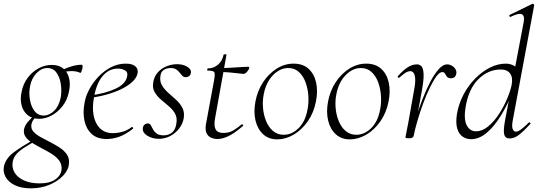

<svg xmlns="http://www.w3.org/2000/svg" viewBox="-63 -746 2933 1047"><path d="M106 281Q52 281 17 263.5Q-18 246 -33 218Q-48 190 -41 159Q-30 115 15 82.5Q60 50 117 18L124 26Q99 41 73.5 56.5Q48 72 29.5 91Q11 110 6 138Q1 170 17.5 196.5Q34 223 69 238.5Q104 254 153 254Q209 254 240 231.5Q271 209 273 175Q274 148 258.5 128Q243 108 218 92.5Q193 77 165.5 63Q138 49 114 34Q90 19 77 1Q64 -17 68 -41Q73 -63 89.5 -82Q106 -101 131 -123L142 -115Q130 -108 120 -94Q110 -80 108 -65Q105 -44 119.5 -28Q134 -12 158.5 1.5Q183 15 210.5 29Q238 43 262.5 59Q287 75 301.5 96Q316 117 313 146Q311 180 282 211Q253 242 207 261.5Q161 281 106 281ZM150 -98Q112 -98 87.5 -118.5Q63 -139 54.5 -172.5Q46 -206 55 -246Q63 -288 87.5 -321Q112 -354 146.5 -373Q181 -392 220 -392Q259 -392 282.5 -372Q306 -352 314 -319Q322 -286 313 -246Q304 -201 278.5 -168Q253 -135 219 -116.5Q185 -98 150 -98ZM175 -116Q206 -116 232.5 -142Q259 -168 268 -214Q274 -248 269 -285Q264 -322 246 -348.5Q228 -375 195 -375Q163 -375 136 -347Q109 -319 101 -276Q94 -241 100 -203.5Q106 -166 125 -141Q144 -116 175 -116ZM257 -346 256 -353Q286 -371 320 -382Q354 -393 382 -393Q387 -393 387.5 -385.5Q388 -378 385.5 -369Q383 -360 380 -353.5Q377 -347 374 -349Q351 -360 318.5 -358Q286 -356 257 -346Z M519 12Q467 12 437 -15.5Q407 -43 397.5 -88Q388 -133 398 -185Q404 -222 424.5 -260Q445 -298 475.5 -329.5Q506 -361 543.5 -380Q581 -399 623 -399Q658 -399 675 -384.5Q692 -370 687 -345Q682 -322 659.5 -300.5Q637 -279 601.5 -261.5Q566 -244 522.5 -231.5Q479 -219 432 -213L434 -226Q512 -237 565.5 -261.5Q619 -286 629 -324Q637 -352 619 -362Q601 -372 580 -372Q544 -372 517 -351Q490 -330 473.5 -295Q457 -260 450 -218Q439 -161 447.5 -116.5Q456 -72 482.5 -46Q509 -20 552 -20Q577 -20 603.5 -27Q630 -34 655 -53Q658 -55 661.5 -51Q665 -47 662 -44Q624 -14 589 -1Q554 12 519 12Z M803 11Q767 11 739.5 -6.5Q712 -24 716 -49Q718 -61 726 -67Q734 -73 743 -73Q754 -73 759.5 -63Q765 -53 771.5 -40.5Q778 -28 791 -18Q804 -8 829 -8Q858 -8 876.5 -24.5Q895 -41 899 -74Q904 -105 891 -127.5Q878 -150 856 -168Q834 -186 813 -204.5Q792 -223 779.5 -245.5Q767 -268 773 -299Q779 -332 799.5 -353.5Q820 -375 847.5 -385.5Q875 -396 902 -396Q935 -396 958 -382Q981 -368 978 -349Q976 -336 967.5 -330.5Q959 -325 951 -325Q939 -325 931.5 -332.5Q924 -340 916.5 -350Q909 -360 898 -367.5Q887 -375 867 -375Q848 -375 831.5 -365.5Q815 -356 812 -333Q807 -303 820 -281Q833 -259 854.5 -240Q876 -221 897.5 -201.5Q919 -182 931.5 -158Q944 -134 939 -102Q934 -72 914.5 -46Q895 -20 866 -4.5Q837 11 803 11Z M1122 12Q1104 12 1087.5 4.5Q1071 -3 1063 -20.5Q1055 -38 1060 -68L1104 -306Q1111 -344 1105.5 -352.5Q1100 -361 1070 -361Q1066 -361 1067 -367Q1068 -373 1071 -373Q1103 -373 1126.5 -394Q1150 -415 1156 -447Q1156 -450 1164.5 -450Q1173 -450 1172 -447L1110 -102Q1102 -60 1113 -40.5Q1124 -21 1155 -21Q1187 -21 1210.5 -35.5Q1234 -50 1255 -68Q1257 -70 1261 -66Q1265 -62 1263 -60Q1218 -21 1184.5 -4.5Q1151 12 1122 12ZM1264 -343Q1261 -343 1241 -345.5Q1221 -348 1194.5 -350.5Q1168 -353 1144 -353L1146 -375Q1169 -375 1200 -377Q1231 -379 1257 -380.5Q1283 -382 1289 -382Q1293 -382 1295 -380Q1297 -378 1296 -374Q1294 -366 1284 -354.5Q1274 -343 1264 -343Z M1449 14Q1403 14 1372.5 -13.5Q1342 -41 1330.5 -88Q1319 -135 1330 -193Q1341 -251 1371.5 -297.5Q1402 -344 1445.5 -371.5Q1489 -399 1538 -399Q1589 -399 1620 -370.5Q1651 -342 1661 -295Q1671 -248 1660 -193Q1648 -131 1615 -84Q1582 -37 1538 -11.5Q1494 14 1449 14ZM1484 -11Q1528 -11 1565 -47Q1602 -83 1614 -149Q1621 -184 1618.5 -223Q1616 -262 1603.5 -296.5Q1591 -331 1567.5 -353Q1544 -375 1509 -375Q1464 -375 1426.5 -337Q1389 -299 1376 -236Q1368 -199 1371 -160Q1374 -121 1387.5 -87Q1401 -53 1425.5 -32Q1450 -11 1484 -11Z M1845 14Q1799 14 1768.5 -13.5Q1738 -41 1726.5 -88Q1715 -135 1726 -193Q1737 -251 1767.5 -297.5Q1798 -344 1841.5 -371.5Q1885 -399 1934 -399Q1985 -399 2016 -370.5Q2047 -342 2057 -295Q2067 -248 2056 -193Q2044 -131 2011 -84Q1978 -37 1934 -11.5Q1890 14 1845 14ZM1880 -11Q1924 -11 1961 -47Q1998 -83 2010 -149Q2017 -184 2014.5 -223Q2012 -262 1999.5 -296.5Q1987 -331 1963.5 -353Q1940 -375 1905 -375Q1860 -375 1822.5 -337Q1785 -299 1772 -236Q1764 -199 1767 -160Q1770 -121 1783.5 -87Q1797 -53 1821.5 -32Q1846 -11 1880 -11Z M2193 -6 2183 -7Q2191 -50 2206 -102Q2221 -154 2241 -205.5Q2261 -257 2283.5 -300Q2306 -343 2329.5 -369Q2353 -395 2375 -395Q2388 -395 2400.5 -388Q2413 -381 2420.5 -369Q2428 -357 2425 -343Q2422 -330 2414.5 -324.5Q2407 -319 2396 -319Q2381 -319 2374.5 -327.5Q2368 -336 2363.5 -344.5Q2359 -353 2349 -353Q2334 -353 2316.5 -329Q2299 -305 2280 -266Q2261 -227 2244 -180.5Q2227 -134 2213.5 -88Q2200 -42 2193 -6ZM2168 8Q2155 8 2151.5 6.5Q2148 5 2148 2Q2148 -1 2153.5 -26.5Q2159 -52 2163 -74L2194 -249Q2203 -295 2201 -318Q2199 -341 2191.5 -349.5Q2184 -358 2175 -358Q2160 -358 2143.5 -346Q2127 -334 2114 -322Q2112 -320 2108 -323.5Q2104 -327 2106 -330Q2134 -362 2159.5 -378.5Q2185 -395 2210 -395Q2227 -395 2236.5 -383Q2246 -371 2247 -339.5Q2248 -308 2237 -249L2193 -6Q2191 8 2168 8Z M2505 13Q2481 13 2460.5 -0.5Q2440 -14 2430.5 -44.5Q2421 -75 2429 -126Q2439 -182 2465 -231Q2491 -280 2528.5 -318Q2566 -356 2609 -377.5Q2652 -399 2696 -399Q2723 -399 2746.5 -383.5Q2770 -368 2774 -332L2734 -246Q2703 -171 2666.5 -112.5Q2630 -54 2589.5 -20.5Q2549 13 2505 13ZM2533 -30Q2567 -30 2599.5 -57Q2632 -84 2658.5 -125Q2685 -166 2703 -209Q2721 -252 2727 -283Q2735 -324 2718 -346Q2701 -368 2665 -367Q2598 -366 2545.5 -314Q2493 -262 2476 -163Q2465 -96 2482 -63Q2499 -30 2533 -30ZM2716 9Q2692 9 2686.5 -12.5Q2681 -34 2691 -89L2793 -627Q2799 -659 2783.5 -668Q2768 -677 2721 -654Q2717 -652 2715 -658Q2713 -664 2717 -665L2840 -725Q2843 -727 2847 -723Q2851 -719 2850 -717L2733 -89Q2727 -58 2732.5 -43Q2738 -28 2751 -28Q2762 -28 2780 -41.5Q2798 -55 2820 -77Q2823 -81 2827.5 -77Q2832 -73 2828 -69Q2794 -32 2768 -11.5Q2742 9 2716 9Z"/></svg>

Font: Cormorant Garamond Light Light
Style: Italic
Weight: 300
Italic angle: -10°
Version: Version 4.001